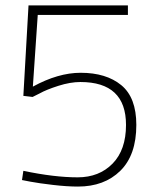

<svg xmlns="http://www.w3.org/2000/svg" viewBox="-20 -680 570 707"><path d="M85 -660H451V-625H119L101 -361Q194 -412 277 -412Q371 -412 426.5 -366.5Q482 -321 482 -220Q482 -109 423 -51Q364 7 267 7Q227 7 175.5 1Q124 -5 92 -11L61 -17L66 -51Q180 -27 266 -27Q345 -27 394.5 -77.5Q444 -128 444 -220Q444 -378 276 -378Q239 -378 195 -364Q151 -350 126 -336L100 -323L66 -327Z"/></svg>

Font: TypoPRO Titillium Maps
Style: 1 wt
Weight: 100
Designer: Campivisivi
Foundry: Accademia di Belle Arti di Urbino and students of MA course of Visual design
Version: Version 001.001